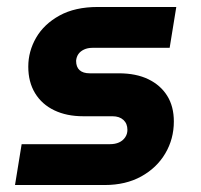

<svg xmlns="http://www.w3.org/2000/svg" viewBox="-20 -531 575 550"><path d="M23 -1 42 -118H295Q310 -118 321 -123Q332 -128 338.5 -137.5Q345 -147 345 -159Q345 -177 333.5 -187.5Q322 -198 302 -198H218Q171 -198 135.5 -215Q100 -232 80.5 -264Q61 -296 61 -340Q61 -384 83.5 -423Q106 -462 150.5 -486.5Q195 -511 260 -511H485L466 -394H245Q231 -394 220.5 -389Q210 -384 204.5 -376Q199 -368 198 -357Q198 -339 208 -330Q218 -321 237 -321H320Q370 -321 405 -304Q440 -287 459 -256.5Q478 -226 478 -183Q478 -133 453.5 -91.5Q429 -50 384.5 -25.5Q340 -1 280 -1Z"/></svg>

Font: MuseoModerno SemiBold
Style: Italic
Weight: 600
Italic angle: -9°
Designer: Pablo Cosgaya, Héctor Gatti, Marcela Romero, and the Authors of The MuseoModerno Project.
Foundry: Omnibus-Type Team
Version: Version 1.003